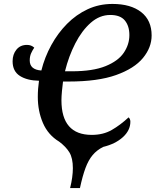

<svg xmlns="http://www.w3.org/2000/svg" viewBox="-20 -745 790 975"><path d="M336 210Q343 182 346.5 156.5Q350 131 350 109Q350 58 332.5 29Q315 0 280 -26Q224 -60 198 -120.5Q172 -181 172 -253Q172 -274 173.5 -294Q175 -314 178 -335Q118 -336 81 -359.5Q44 -383 44 -434Q44 -469 63.5 -493Q83 -517 117 -517Q139 -517 154 -503Q145 -490 138 -474.5Q131 -459 131 -438Q131 -391 190 -387Q207 -455 240.5 -516Q274 -577 320.5 -624Q367 -671 425 -698Q483 -725 551 -725Q644 -725 697 -683.5Q750 -642 750 -565Q750 -504 706 -450.5Q662 -397 569.5 -364Q477 -331 329 -331H300Q297 -309 294.5 -281.5Q292 -254 292 -236Q292 -60 446 -60Q504 -60 547.5 -85Q591 -110 633 -149Q642 -141 642 -127Q642 -83 604 -48.5Q566 -14 504 1Q472 17 450.5 42.5Q429 68 414 108.5Q399 149 386 210ZM345 -383Q451 -383 515.5 -409Q580 -435 608.5 -477Q637 -519 637 -567Q637 -613 614 -641Q591 -669 540 -669Q486 -669 441 -629.5Q396 -590 362.5 -525Q329 -460 310 -383Z"/></svg>

Font: Noto Serif SemiCondensed Medium
Style: Italic
Weight: 500
Width: 4
Italic angle: -12°
Designer: Monotype Design Team
Foundry: Monotype Imaging Inc.
Version: Version 2.013